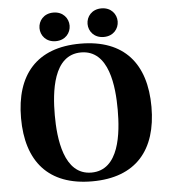

<svg xmlns="http://www.w3.org/2000/svg" viewBox="-59 -934 887 1003"><g transform="rotate(-5 384.0 -433.0)"><path d="M431 -806C431 -768 459 -731 510 -731C561 -731 589 -768 589 -806C589 -844 561 -881 510 -881C459 -881 431 -844 431 -806ZM179 -806C179 -768 207 -731 258 -731C309 -731 337 -768 337 -806C337 -844 309 -881 258 -881C207 -881 179 -844 179 -806ZM42 -346C42 -120 154 15 384 15C614 15 726 -120 726 -346C726 -572 614 -707 384 -707C154 -707 42 -572 42 -346ZM219 -346C219 -467 237 -661 384 -661C531 -661 549 -467 549 -346C549 -225 531 -31 384 -31C239 -31 219 -225 219 -346Z"/></g></svg>

Font: Heuristica
Style: Bold
Weight: 700
Version: Version 1.0.1